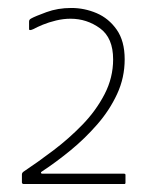

<svg xmlns="http://www.w3.org/2000/svg" viewBox="-20 -712 370 482"><path d="M39 -250Q38 -250 36.5 -251Q35 -252 35 -254V-274Q35 -278 39 -281Q75 -305 114 -334.5Q153 -364 187 -399Q221 -434 242.5 -475.5Q264 -517 264 -563Q264 -617 231 -641Q198 -665 157 -665Q139 -665 120.5 -660.5Q102 -656 87.5 -650Q73 -644 64 -639Q53 -634 53 -639V-658Q53 -660 54 -662Q55 -664 59 -666Q68 -671 96.5 -681.5Q125 -692 159 -692Q192 -692 222.5 -679Q253 -666 273 -637.5Q293 -609 293 -563Q293 -517 274 -476Q255 -435 224 -399.5Q193 -364 157 -334.5Q121 -305 86 -282Q82 -280 83 -278Q84 -276 85 -276H291Q295 -276 295 -273V-253Q295 -252 294.5 -251Q294 -250 292 -250Z"/></svg>

Font: Glory Thin
Style: Regular
Weight: 100
Designer: Robert Leuschke
Foundry: Robert Leuschke
Version: Version 1.011